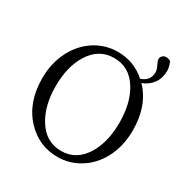

<svg xmlns="http://www.w3.org/2000/svg" viewBox="-197 -1029 1163 1206"><g transform="rotate(30 384.5 -426.5)"><path d="M385 16Q249 16 156 -83Q55 -190 55 -365Q55 -479 103 -569Q147 -652 223 -700Q298 -746 385 -746Q503 -746 589 -669Q653 -690 653 -753Q653 -772 639 -799Q627 -822 627 -834.5Q627 -847 637 -858Q648 -869 664 -869Q682 -869 697 -859Q712 -822 712 -797Q712 -745 685 -706.5Q658 -668 610 -650Q712 -543 712 -365Q712 -251 665 -161Q621 -77 545 -30Q471 16 385 16ZM385 -28Q496 -28 559 -132Q615 -225 615 -365Q615 -505 559 -598Q496 -701 385 -701Q273 -701 210 -598Q153 -505 153 -365Q153 -225 210 -132Q273 -28 385 -28Z"/></g></svg>

Font: GenRyuMin TW R
Style: Regular
Weight: 400
Version: Version 1.501;PS 1;hotconv 16.6.51;makeotf.lib2.5.65220